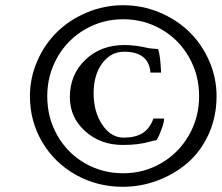

<svg xmlns="http://www.w3.org/2000/svg" viewBox="-20 -737 857 742"><path d="M455.1 -15.1Q355.5 -15.1 272.9 -61.5Q190.4 -107.9 143.1 -188.2Q95.7 -268.6 95.7 -365.2Q95.7 -436.5 124.3 -501.7Q152.8 -566.9 201.2 -614Q249.5 -661.1 316.2 -689Q382.8 -716.8 456.1 -716.8Q529.8 -716.8 596.4 -689Q663.1 -661.1 711.4 -614Q759.8 -566.9 788.3 -502Q816.9 -437 816.9 -365.2Q816.9 -285.2 786.1 -218Q755.4 -150.9 704.3 -107.2Q653.3 -63.5 588.6 -39.3Q523.9 -15.1 455.1 -15.1ZM456.5 -67.4Q536.1 -67.4 603.5 -106.7Q670.9 -146 710.2 -214.6Q749.5 -283.2 749.5 -365.2Q749.5 -447.8 710.4 -516.1Q671.4 -584.5 604 -623.5Q536.6 -662.6 456.1 -662.6Q376 -662.6 308.6 -623.5Q241.2 -584.5 201.9 -515.9Q162.6 -447.3 162.6 -365.2Q162.6 -281.7 201.7 -213.4Q240.7 -145 308.1 -106.2Q375.5 -67.4 456.5 -67.4ZM454.6 -176.8Q368.2 -176.8 309.1 -230Q250 -283.2 250 -361.3Q250 -448.7 309.8 -505.9Q369.6 -563 460.9 -563Q502.9 -563 555.2 -550.8Q559.6 -549.8 590.8 -547.4Q599.6 -525.4 602.5 -456.5H561.5Q555.2 -537.1 459.5 -537.1Q408.2 -537.1 375 -492.2Q341.8 -447.3 341.8 -377Q341.8 -304.2 375.5 -254.6Q409.2 -205.1 458 -205.1Q502.9 -205.1 530.8 -222.4Q558.6 -239.7 572.8 -278.8H614.3Q614.3 -265.1 604.7 -238.5Q595.2 -211.9 585 -195.3Q566.4 -192.4 555.2 -188.5Q512.7 -176.8 454.6 -176.8Z"/></svg>

Font: Elstob ExtraBold
Style: Italic
Weight: 800
Italic angle: -20°
Designer: Peter S. Baker
Version: Version 1.015